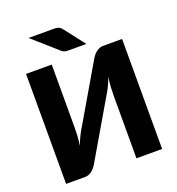

<svg xmlns="http://www.w3.org/2000/svg" viewBox="-162 -1064 1101 1195"><g transform="rotate(-20 388.5 -467.0)"><path d="M706.5 -728.5V0H536.5V-408Q536.5 -436.5 538.2 -468.2Q540 -500 545 -536Q533.5 -504 520 -476.8Q506.5 -449.5 493.5 -429L272 -50.5Q266.5 -41.5 258.8 -32.5Q251 -23.5 241.5 -16.2Q232 -9 221 -4.5Q210 0 198 0H70.5V-728.5H240.5V-321Q240.5 -292.5 239 -260.8Q237.5 -229 232 -193Q243.5 -224.5 257 -251.8Q270.5 -279 283.5 -299.5L505 -678Q510.5 -687 518.2 -696Q526 -705 535.5 -712.2Q545 -719.5 556 -724Q567 -728.5 579 -728.5ZM322.5 -933.5Q334 -933.5 342.5 -932.8Q351 -932 357.8 -929.8Q364.5 -927.5 370.2 -923Q376 -918.5 382.5 -910.5L487 -775.5H374Q365 -775.5 358.5 -775.8Q352 -776 346.2 -777.5Q340.5 -779 335.2 -781.8Q330 -784.5 324 -790L161.5 -933.5Z"/></g></svg>

Font: Lato ExtraBold
Style: Regular
Weight: 800
Designer: Lukasz Dziedzic with Adam Twardoch and Botio Nikoltchev
Foundry: tyPoland Lukasz Dziedzic
Version: Version 2.015; 2015-08-06; http://www.latofonts.com/